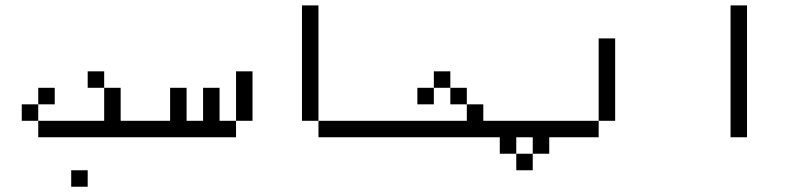

<svg xmlns="http://www.w3.org/2000/svg" viewBox="-20 -708 3040 728"><path d="M312.5 0V-62.5H250V0ZM500 -187.5V-250H437.5Q437.5 -250 437.5 -375H375Q375 -375 375 -250H125V-187.5ZM187.5 -312.5V-375H125V-312.5H62.5V-250H125V-312.5ZM375 -375V-437.5H312.5V-375Z M625 -250H500V-187.5H875V-250H812.5Q812.5 -250 812.5 -375H750Q750 -375 750 -250H687.5Q687.5 -250 687.5 -375H625Q625 -375 625 -250ZM875 -250H937.5V-437.5H875Z M1500 -187.5V-250H1187.5V-187.5ZM1187.5 -250V-687.5H1125V-250Z M1937.5 -125V-62.5H2000V-125ZM1937.5 -125V-187.5H2000V-125H2062.5V-187.5H2250V-250H1812.5V-312.5H1750V-250H1500V-187.5H1875V-125ZM2250 -250H2312.5V-562.5H2250ZM1750 -312.5V-375H1687.5V-312.5ZM1625 -375H1562.5V-312.5H1625ZM1625 -375H1687.5V-437.5H1625Z M2750 -687.5Q2750 -687.5 2750 -187.5H2812.5Q2812.5 -187.5 2812.5 -687.5Z"/></svg>

Font: Unifont
Style: Regular
Weight: 500
Version: Version 15.1.04